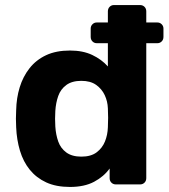

<svg xmlns="http://www.w3.org/2000/svg" viewBox="-20 -730 667 760"><path d="M257 10Q202 10 163 -8Q124 -26 98 -58Q72 -90 59 -133.5Q46 -177 44 -226Q43 -245 43 -260.5Q43 -276 44 -294Q45 -342 58 -384.5Q71 -427 97 -460Q123 -493 162.5 -511.5Q202 -530 257 -530Q308 -530 345 -512.5Q382 -495 407 -467V-559H363Q353 -559 346 -566Q339 -573 339 -584V-617Q339 -627 346 -634Q353 -641 363 -641H407V-685Q407 -696 414 -703Q421 -710 431 -710H534Q545 -710 552 -703Q559 -696 559 -685V-641H603Q613 -641 620 -634Q627 -627 627 -617V-584Q627 -573 620 -566Q613 -559 603 -559H559V-25Q559 -14 552 -7Q545 0 534 0H439Q428 0 421 -7Q414 -14 414 -25V-63Q391 -31 352.5 -10.5Q314 10 257 10ZM302 -110Q340 -110 362.5 -127Q385 -144 395.5 -170Q406 -196 407 -226Q408 -245 408 -264Q408 -283 407 -301Q406 -329 394.5 -353.5Q383 -378 360.5 -394Q338 -410 302 -410Q265 -410 242.5 -393.5Q220 -377 210.5 -350Q201 -323 199 -291Q197 -260 199 -229Q201 -197 210.5 -170Q220 -143 242.5 -126.5Q265 -110 302 -110Z"/></svg>

Font: Rubik SemiBold
Style: Regular
Weight: 600
Designer: Hubert and Fischer
Foundry: Hubert and Fischer
Version: Version 2.300;gftools[0.9.30]